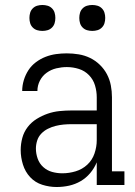

<svg xmlns="http://www.w3.org/2000/svg" viewBox="-20 -742 540 770"><path d="M207 8Q178 8 149.5 -1Q121 -10 101 -31.5Q81 -53 72 -82Q63 -111 63 -140Q63 -165 69.5 -189Q76 -213 91 -232.5Q106 -252 127 -265Q148 -278 171 -286Q194 -294 218.5 -296.5Q243 -299 268 -299H368V-352Q368 -376 361 -399.5Q354 -423 337 -440.5Q320 -458 296.5 -465.5Q273 -473 248 -473Q227 -473 206 -468Q185 -463 167.5 -450.5Q150 -438 140 -418.5Q130 -399 130 -377H69Q69 -399 75.5 -420.5Q82 -442 94 -460.5Q106 -479 124 -492.5Q142 -506 162.5 -514Q183 -522 204.5 -525Q226 -528 248 -528Q272 -528 296 -524Q320 -520 341.5 -509.5Q363 -499 380.5 -482Q398 -465 409 -444Q420 -423 424.5 -399.5Q429 -376 429 -352V-55H479V0H368V-91Q358 -67 341.5 -47.5Q325 -28 303.5 -15.5Q282 -3 257.5 2.5Q233 8 207 8ZM230 -47Q257 -47 283.5 -55Q310 -63 330 -81.5Q350 -100 359 -126.5Q368 -153 368 -180V-244H268Q251 -244 235 -242.5Q219 -241 203 -237Q187 -233 172 -225.5Q157 -218 145.5 -206Q134 -194 129 -178Q124 -162 124 -146Q124 -126 131 -106Q138 -86 153.5 -72Q169 -58 189 -52.5Q209 -47 230 -47ZM350 -618Q339 -618 329 -621Q319 -624 311.5 -631.5Q304 -639 301 -649Q298 -659 298 -670Q298 -681 301 -691Q304 -701 311.5 -708.5Q319 -716 329 -719Q339 -722 350 -722Q361 -722 371 -719Q381 -716 388.5 -708.5Q396 -701 399 -691Q402 -681 402 -670Q402 -659 399 -649Q396 -639 388.5 -631.5Q381 -624 371 -621Q361 -618 350 -618ZM150 -618Q139 -618 129 -621Q119 -624 111.5 -631.5Q104 -639 101 -649Q98 -659 98 -670Q98 -681 101 -691Q104 -701 111.5 -708.5Q119 -716 129 -719Q139 -722 150 -722Q161 -722 171 -719Q181 -716 188.5 -708.5Q196 -701 199 -691Q202 -681 202 -670Q202 -659 199 -649Q196 -639 188.5 -631.5Q181 -624 171 -621Q161 -618 150 -618Z"/></svg>

Font: Iosevka Curly Slab Light
Style: Regular
Weight: 300
Monospace: yes
Designer: Belleve Invis
Foundry: Belleve Invis
Version: Version 22.1.2; ttfautohint (v1.8.4)